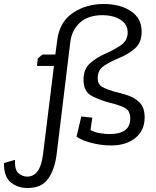

<svg xmlns="http://www.w3.org/2000/svg" viewBox="-162 -718 781 961"><path d="M23 -388 27 -425 50 -445H115L124 -514Q135 -607 201.5 -652.5Q268 -698 357 -698Q440 -698 493.5 -662Q547 -626 547 -560Q547 -505 514 -476Q481 -447 437 -429Q393 -411 360 -389.5Q327 -368 327 -327Q327 -295 350.5 -282.5Q374 -270 411 -259Q443 -252 478 -240.5Q513 -229 537.5 -204Q562 -179 562 -130Q562 -65 515.5 -27.5Q469 10 394 10Q345 10 296.5 -2.5Q248 -15 221 -34L245 -135L300 -129L291 -67Q311 -56 337 -51.5Q363 -47 387 -47Q490 -47 490 -125Q490 -164 463 -178Q436 -192 390 -203Q343 -215 299.5 -236.5Q256 -258 256 -319Q256 -373 289.5 -402Q323 -431 366.5 -450Q410 -469 443.5 -492Q477 -515 477 -556Q477 -596 441.5 -619Q406 -642 350 -642Q280 -642 239 -605.5Q198 -569 190 -509L121 58Q111 132 78.5 177.5Q46 223 -24 223Q-74 223 -108.5 194.5Q-143 166 -142 98L-87 82Q-89 134 -68.5 150Q-48 166 -26 166Q39 166 53 57L108 -388Z"/></svg>

Font: Zilla Slab Regular
Style: Italic
Weight: 400
Italic angle: -6°
Designer: Typotheque.com
Foundry: Typotheque type foundry
Version: Version 1.1; 2017; ttfautohint (v1.6)